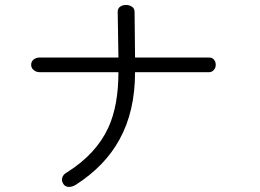

<svg xmlns="http://www.w3.org/2000/svg" viewBox="-20 -763 1040 767"><path d="M139.6 -533.2Q123 -533.2 113.3 -524.4Q104.5 -516.6 104.5 -503.9Q104.5 -492.2 113.3 -484.4Q123 -474.6 139.6 -474.6H453.1Q453.1 -341.8 413.1 -253.9Q364.3 -147.5 247.1 -74.2Q232.4 -66.4 228.5 -52.7Q225.6 -40 232.4 -29.3Q238.3 -18.6 251 -16.6Q265.6 -14.6 282.2 -24.4Q399.4 -99.6 457 -205.1Q519.5 -317.4 519.5 -474.6H815.4Q827.1 -474.6 835 -484.4Q841.8 -492.2 841.8 -503.9Q841.8 -516.6 835 -524.4Q828.1 -533.2 815.4 -533.2H519.5Q519.5 -589.8 518.6 -622.1Q518.6 -673.8 517.6 -715.8Q517.6 -729.5 506.8 -736.3Q497.1 -743.2 483.4 -743.2Q469.7 -743.2 460 -736.3Q450.2 -729.5 450.2 -715.8L453.1 -533.2Z"/></svg>

Font: GulimChe
Style: Regular
Weight: 400
Monospace: yes
Version: Version 2.21